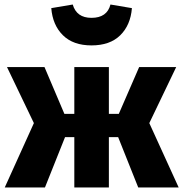

<svg xmlns="http://www.w3.org/2000/svg" viewBox="-20 -830 811 850"><path d="M385 -629Q304 -629 258.5 -674Q213 -719 207 -794L302 -810Q319 -751 385 -751Q454 -751 469 -810L564 -794Q558 -719 512.5 -674Q467 -629 385 -629ZM760 -533 641 -285 771 0H592L503 -223H462V0H309V-223H268L179 0H1L130 -285L11 -533H177L265 -326H309V-533H462V-326H506L596 -533Z"/></svg>

Font: FiraGO ExtraBold
Style: Regular
Weight: 800
Designer: bBox Type
Foundry: bBox Type GmbH
Version: Version 1.001;PS 001.001;hotconv 1.0.88;makeotf.lib2.5.64775